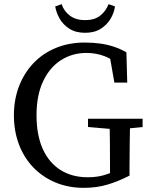

<svg xmlns="http://www.w3.org/2000/svg" viewBox="-20 -890 722 925"><path d="M384 15Q309 15 247 -11Q185 -37 140 -84Q95 -131 71 -195Q47 -259 47 -335Q47 -410 71.5 -474Q96 -538 141 -585.5Q186 -633 249 -659Q312 -685 388 -685Q429 -685 464 -680Q499 -675 530 -664.5Q561 -654 589 -638L593 -492H531L505 -641L568 -621V-564Q528 -602 486 -618.5Q444 -635 397 -635Q328 -635 273.5 -600Q219 -565 187.5 -498Q156 -431 156 -335Q156 -239 186 -172.5Q216 -106 271.5 -71Q327 -36 403 -36Q446 -36 480.5 -46Q515 -56 557 -77L510 -29V-88Q510 -145 509.5 -203Q509 -261 507 -318H607Q606 -262 605 -204.5Q604 -147 604 -88V-44Q552 -17 499 -1Q446 15 384 15ZM404 -278V-318H667V-278L556 -267H534ZM246 -859 277 -870Q288 -836 317 -814.5Q346 -793 390 -793Q435 -793 462.5 -814.5Q490 -836 503 -870L534 -859Q530 -829 513 -800Q496 -771 465.5 -751.5Q435 -732 390 -732Q345 -732 314.5 -751.5Q284 -771 267.5 -800Q251 -829 246 -859Z"/></svg>

Font: Source Serif 4 Variable
Style: Regular
Weight: 400
Designer: Frank Grießhammer
Foundry: Adobe
Version: Version 4.005;hotconv 1.1.0;makeotfexe 2.6.0